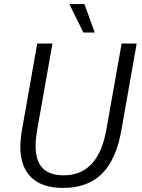

<svg xmlns="http://www.w3.org/2000/svg" viewBox="-20 -914 696 944"><path d="M80 -193Q80 -229 88 -275L163 -700H238L163 -277Q155 -229 155 -197Q155 -124 189 -88Q223 -52 294 -52Q463 -52 503 -277L578 -700H652L577 -275Q552 -130 481.5 -60Q411 10 290 10Q187 10 133.5 -42Q80 -94 80 -193ZM321 -894H395L446 -754H390Z"/></svg>

Font: Sarabun Light
Style: Italic
Weight: 300
Italic angle: -10°
Designer: Suppakit Chalermlarp | Katatrad Co.,Ltd.
Foundry: Cadson Demak Co.,Ltd.
Version: Version 1.000; ttfautohint (v1.6)